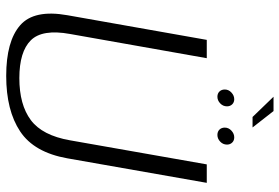

<svg xmlns="http://www.w3.org/2000/svg" viewBox="-168 -772 945 650"><g transform="rotate(90 305.0 -447.5)"><path d="M237.5 4.5Q354.5 4.5 425.5 -42.8Q496.5 -90 516.5 -202.5L599.5 -674.5H537L455.5 -211.5Q439 -117.5 387 -78.8Q335 -40 245 -40Q155.5 -40 117 -78.8Q78.5 -117.5 95.5 -211.5L177.5 -674.5H115.5L32 -202.5Q12 -90 66 -42.8Q120 4.5 237.5 4.5ZM308 -710.5Q320.5 -710.5 330.5 -720Q340.5 -729.5 340.5 -743Q340.5 -753.5 333.8 -760.5Q327 -767.5 316.5 -767.5Q304 -767.5 293.8 -758Q283.5 -748.5 283.5 -735.5Q283.5 -724.5 290.2 -717.5Q297 -710.5 308 -710.5ZM437.5 -710.5Q450 -710.5 460 -720Q470 -729.5 470 -743Q470 -753.5 463.2 -760.5Q456.5 -767.5 445.5 -767.5Q433 -767.5 422.8 -758Q412.5 -748.5 412.5 -735.5Q412.5 -724.5 419.2 -717.5Q426 -710.5 437.5 -710.5ZM376.5 -829.5H412L356.5 -900.5H308Z"/></g></svg>

Font: Anybody UltraCondensed Thin Light
Style: Italic
Weight: 300
Italic angle: -10°
Version: Version 1.111